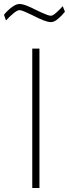

<svg xmlns="http://www.w3.org/2000/svg" viewBox="-70 -944 346 964"><path d="M92 -700H128V0H92ZM96 -866Q76 -876 56.5 -884.5Q37 -893 27 -893Q17 -893 -2.5 -877Q-22 -861 -40 -841L-50 -870Q-33 -891 -11 -907.5Q11 -924 27 -924Q42 -924 64 -915.5Q86 -907 117 -891Q121 -889 138.5 -881Q156 -873 167.5 -869Q179 -865 186 -865Q195 -865 212 -880Q229 -895 245 -913L256 -885Q240 -865 221 -849Q202 -833 186 -833Q171 -833 149 -841.5Q127 -850 96 -866Z"/></svg>

Font: Cairo ExtraLight
Style: Regular
Weight: 275
Designer: Mohamed Gaber, Accademia di Belle Arti di Urbino and others
Foundry: Kief Type Foundry, Accademia di Belle Arti di Urbino and others
Version: Version 3.011